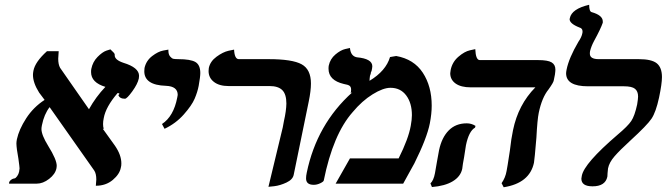

<svg xmlns="http://www.w3.org/2000/svg" viewBox="-20 -770 2795 805"><path d="M562 -440.9Q557.1 -418 534.7 -387Q512.2 -356 503.9 -356Q481 -356 476.1 -372.1H477.1Q485.8 -378.9 473.1 -379.9Q423.3 -321.8 415 -274.9Q412.1 -261.7 412.1 -249.8Q412.1 -237.8 415 -230H411.1Q428.2 -207 461.9 -159.2Q488.8 -120.1 488.8 -85Q488.8 -73.7 486.8 -67.9Q481.9 -40 452.9 -15.6Q423.8 8.8 381.8 8.8Q383.8 -9.3 383.8 -17.1Q383.8 -42 375 -55.2Q341.8 -102.1 281.5 -188Q221.2 -273.9 188 -320.8Q165 -291 155.8 -245.1Q153.8 -235.4 153.8 -229Q153.8 -204.1 182.1 -158.2Q218.3 -100.1 217.8 -74.2Q217.8 -68.4 216.8 -64.9Q211.9 -40 186 -20Q160.2 0 133.8 0H18.1V-2.9Q18.1 -8.8 25.1 -14.9Q32.2 -21 41 -22Q45.9 -22.9 52 -31.5Q58.1 -40 60.1 -50Q62 -60.1 62 -64Q62 -69.8 57.1 -105Q49.3 -147 48.8 -168Q48.8 -175.8 50.8 -186Q59.6 -227.1 89.8 -273.9Q120.1 -320.8 167 -351.1Q163.1 -356 155.5 -366.5Q147.9 -377 144 -381.8Q118.2 -422.9 118.2 -456.1Q118.2 -462.9 120.1 -473.1Q127 -510.3 176.8 -555.2H226.1Q224.1 -533.2 224.1 -523.9Q224.1 -500 231.9 -485.8Q252.9 -455.1 294.4 -396Q335.9 -336.9 353 -312Q381.8 -363.8 421.9 -405.8Q361.8 -423.8 361.8 -467.8Q361.8 -476.6 362.8 -481Q368.7 -510.7 388.9 -531.2Q409.2 -551.8 425.8 -557.6L442.9 -563Q460.9 -546.9 460.9 -542V-538.1Q460.9 -519 497.1 -506.8Q563 -486.8 563 -452.1Q563 -450.2 562.5 -446.5Q562 -442.9 562 -440.9Z M669.9 -230 659.2 -250Q708 -282.2 723.1 -360.8Q725.1 -368.7 725.1 -372.1Q725.1 -408.2 675.8 -410.2Q585 -413.1 585 -471.2Q585 -480 585.9 -484.9Q592.8 -515.6 617.9 -534.9Q643.1 -554.2 664.6 -558.1L686 -562V-558.1Q686 -542 693.1 -533.4Q700.2 -524.9 707 -523.4Q713.9 -522 727.1 -522Q778.8 -522 799.3 -510Q819.8 -498 819.8 -463.9Q819.8 -447.8 813 -410.2Q808.1 -384.3 796.1 -356.2Q784.2 -328.1 750.5 -290Q716.8 -252 669.9 -230Z M1105.5 13.2 1165.5 -235.8Q1169.4 -253.9 1170.4 -262.2Q1180.2 -305.2 1180.7 -335.9Q1180.7 -375 1163.6 -392.1Q1146.5 -409.2 1110.4 -409.2H938.5Q899.4 -409.2 877 -426.5Q854.5 -443.8 854.5 -472.2Q854.5 -480 855.5 -484.9Q861.3 -512.7 887.9 -532.2Q914.6 -551.8 938 -557.1L961.4 -562Q963.4 -522 981.4 -522H1106.4Q1205.6 -522 1244.6 -500.5Q1283.7 -479 1283.7 -419.9Q1283.7 -389.2 1274.4 -344.2L1211.4 -37.1Q1207.5 -17.1 1180.9 -4.6Q1154.3 7.8 1129.9 10.7Z M1615.2 -530.8 1641.1 -535.2Q1715.3 -522 1752.7 -465.1Q1790 -408.2 1790 -327.1Q1790 -293 1782.2 -252.9Q1770 -190.9 1717.3 -85Q1710.4 -71.8 1693.8 -42.5Q1677.2 -13.2 1670.4 0H1387.2L1447.3 -106H1651.4Q1692.4 -188 1702.1 -242.2Q1707 -269 1707 -287.1Q1707 -337.9 1683.1 -369.9Q1659.2 -401.9 1617.2 -401.9Q1586.4 -401.9 1542.2 -374.5Q1498 -347.2 1458.5 -299.8Q1376.5 -207 1337.4 -13.2Q1336.4 -8.3 1322.8 -1.7Q1309.1 4.9 1295.4 4.9Q1263.2 4.9 1263.2 -22Q1263.2 -32.7 1266.1 -45.9Q1308.1 -249 1457 -382.8L1450.2 -379.9Q1452.1 -385.7 1452.1 -394Q1452.1 -405.3 1445.8 -410.2Q1439.5 -415 1421.4 -418Q1357.4 -433.1 1357.4 -481.9Q1357.4 -490.7 1358.4 -495.1Q1364.3 -522.9 1386.2 -541.5Q1408.2 -560.1 1427.7 -564.5L1447.3 -568.8Q1450.2 -534.7 1476.1 -529.8Q1541 -523.9 1541 -492.2Q1541 -487.3 1540 -482.9Q1539.1 -473.1 1534.2 -463.9L1535.2 -464.8Q1535.2 -462.9 1533.7 -459Q1532.2 -455.1 1531.2 -452.1Q1529.3 -438 1529.3 -431.2Q1598.1 -472.7 1615.2 -530.8Z M1933.6 -161.1Q1931.6 -151.4 1925.8 -110.8Q1923.8 -101.1 1920.9 -83.5Q1918 -65.9 1918 -62Q1911.1 -29.8 1878.4 -10Q1845.7 9.8 1791 14.2L1784.7 -1Q1797.9 -13.2 1803.7 -43.9Q1805.7 -55.2 1812 -91.8Q1816.9 -121.6 1820.8 -140.1Q1832 -193.4 1861.3 -223.1Q1890.6 -252.9 1937 -252.9Q1957 -252.9 1973.6 -242.2L1971.7 -234.9Q1945.8 -220.2 1933.6 -161.1ZM2238.8 -296.9Q2232.9 -269 2229 -192.9Q2221.2 -100.1 2218.8 -87.9Q2200.7 -2 2091.8 15.1L2083 -2Q2099.1 -24.9 2104 -53.2Q2106 -61 2117.7 -138.2Q2123.5 -189.9 2130.9 -224.1Q2152.8 -331.1 2224.6 -403.8H1953.6Q1912.6 -403.8 1890.1 -419.9Q1867.7 -436 1867.7 -462.9Q1867.7 -466.8 1869.6 -477.1Q1876.5 -510.3 1902.1 -532.2Q1927.7 -554.2 1950.2 -559.1L1972.7 -564Q1974.6 -518.1 1991.7 -518.1H2235.8Q2276.9 -518.1 2292.7 -508.5Q2308.6 -499 2308.6 -478Q2308.6 -471.2 2306.6 -457L2301.8 -433.1Q2300.8 -424.3 2279.8 -395Q2252 -360.8 2238.8 -296.9Z M2454.1 -556.2Q2453.1 -552.2 2453.1 -544.9Q2453.1 -522 2490.2 -522H2658.2Q2712.4 -522 2733.9 -504.4Q2755.4 -486.8 2755.4 -446.8Q2755.4 -418.9 2743.2 -360.8Q2730 -299.8 2711.7 -272.5Q2693.4 -245.1 2623.5 -181.2Q2578.6 -140.1 2556.4 -114.5Q2534.2 -88.9 2529.3 -64Q2527.3 -45.9 2527.3 -43.9Q2527.3 -41 2526.9 -35.4Q2526.4 -29.8 2526.4 -28.8Q2517.6 11.2 2464.4 11.2Q2417.5 11.2 2417.5 -21Q2417.5 -24.9 2419.4 -33.2Q2429.2 -85 2569.3 -205.1Q2612.3 -241.2 2626.7 -262.7Q2641.1 -284.2 2651.4 -332Q2655.3 -356 2655.3 -365.2Q2655.3 -387.2 2642.3 -397.7Q2629.4 -408.2 2596.2 -408.2H2445.3Q2353.5 -408.2 2353.5 -462.9Q2353.5 -467.8 2355.5 -478Q2365.2 -526.9 2405.3 -595.2Q2418.5 -614.3 2421.4 -629.9Q2422.4 -632.8 2422.4 -638.2Q2422.4 -651.4 2409.2 -654.8Q2368.2 -670.9 2368.2 -689.9L2368.7 -691.4Q2369.1 -692.9 2369.1 -693.8Q2377 -732.9 2450.2 -750Q2450.2 -722.2 2460.4 -719.2Q2507.3 -706.1 2507.3 -680.2V-674.8Q2498.5 -648.9 2470.2 -597.2Q2459 -576.2 2454.1 -556.2Z"/></svg>

Font: Linux Libertine
Style: Semibold Italic
Weight: 600
Italic angle: -11.5°
Designer: Philipp H. Poll
Foundry: Philipp H. Poll
Version: Version 5.1.2 ; ttfautohint (v0.9)